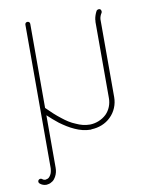

<svg xmlns="http://www.w3.org/2000/svg" viewBox="-88 -638 765 931"><g transform="rotate(-10 295.0 -173.0)"><path d="M123 146V-108C140 -92 158 -76 176 -62C198 -46 221 -31 246 -20C270 -9 296 -2 322 -2C324 -2 326 -2 327 -3C362 -4 397 -17 422 -42C448 -67 462 -102 462 -137V-512C462 -515 462 -518 462 -521C463 -532 467 -542 473 -551C476 -557 474 -565 469 -569C463 -572 455 -570 451 -565C444 -552 439 -538 437 -524C437 -520 437 -516 436 -512V-137C436 -108 425 -80 405 -60C382 -38 352 -28 327 -27C325 -27 322 -27 322 -27C300 -27 277 -33 256 -43C233 -52 212 -66 192 -82C167 -101 145 -122 123 -144V-558C123 -565 118 -570 111 -570C104 -570 99 -565 99 -558V146V148V149C98 161 96 173 90 182C88 186 84 190 81 193C77 196 72 198 68 198C67 198 66 199 65 199C59 199 53 197 49 193C44 189 36 189 31 195C27 200 28 208 33 212C42 220 53 224 65 224C67 224 70 223 72 223C81 222 89 218 96 213C103 208 108 201 112 194C120 180 123 165 123 150V148Z"/></g></svg>

Font: LS
Style: Light
Weight: 300
Designer: BSozoo
Foundry: BSozoo
Version: Version 001.000